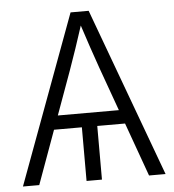

<svg xmlns="http://www.w3.org/2000/svg" viewBox="-52 -776 747 825"><g transform="rotate(-5 321.5 -364.0)"><path d="M354.5 -261.2V0H288.1V-261.2ZM13.7 0 282.7 -727.5H360.8L628.9 0H557.6L385.3 -479Q370.6 -520.5 353.3 -571.5Q335.9 -622.6 312 -696.3H331.1Q307.1 -622.1 289.8 -571Q272.5 -520 257.8 -479L84 0ZM141.1 -231.4V-291H501.5V-231.4Z"/></g></svg>

Font: Inter 28pt Light
Style: Regular
Weight: 300
Designer: Rasmus Andersson
Foundry: rsms
Version: Version 4.001;git-66647c0bb